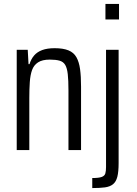

<svg xmlns="http://www.w3.org/2000/svg" viewBox="-20 -763 694 976"><path d="M65 0V-510H121L125 -437H130Q138 -463 153.5 -481Q169 -499 194.5 -508.5Q220 -518 258 -518Q301 -518 328 -507Q355 -496 368.5 -472Q382 -448 387 -411.5Q392 -375 392 -323V0H328V-303Q328 -355 324.5 -386Q321 -417 311.5 -433Q302 -449 283 -454.5Q264 -460 233 -460Q195 -460 173.5 -446Q152 -432 143 -407Q134 -382 131.5 -346Q129 -310 129 -265V0ZM516 -664V-743H585V-664ZM449 193V142Q482 142 497 136.5Q512 131 515.5 118.5Q519 106 519 86V-510H583V66Q583 110 576.5 135.5Q570 161 554.5 173.5Q539 186 513.5 189.5Q488 193 449 193Z"/></svg>

Font: Saira Condensed
Style: Regular
Weight: 400
Width: 3
Designer: Hector Gatti with collaboration of the Omnibus-Type team
Foundry: Omnibus-Type
Version: Version 1.101